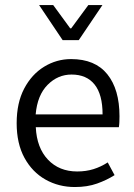

<svg xmlns="http://www.w3.org/2000/svg" viewBox="-20 -733 534 765"><path d="M278.3 12.2Q213.9 12.2 161.1 -17.6Q108.4 -47.4 77.4 -104.2Q46.4 -161.1 46.4 -242.2Q46.4 -323.2 76.4 -380.1Q106.4 -437 156 -467.3Q205.6 -497.6 263.2 -497.6Q358.9 -497.6 407.5 -437.3Q456.1 -377 456.1 -270Q456.1 -257.8 455.6 -246.6Q455.1 -235.4 453.6 -226.1H122.6Q126.5 -144 171.1 -96.9Q215.8 -49.8 287.6 -49.8Q322.8 -49.8 352.5 -59.1Q382.3 -68.4 409.2 -85.9L436.5 -35.2Q405.8 -15.6 366.9 -1.7Q328.1 12.2 278.3 12.2ZM122.1 -277.3H388.7Q388.7 -356.4 356.9 -396.2Q325.2 -436 265.1 -436Q210.4 -436 169.7 -395Q128.9 -354 122.1 -277.3ZM229.5 -573.2 135.7 -712.9H191.9L259.8 -620.1H263.7L332 -712.9H388.2L293.9 -573.2Z"/></svg>

Font: Varta Light
Style: Regular
Weight: 400
Version: Version 1.004